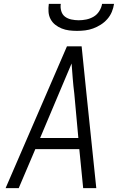

<svg xmlns="http://www.w3.org/2000/svg" viewBox="-20 -975 640 995"><path d="M9 0 327 -735H403L428 -490L479 0H411L391 -202H163L77 0ZM188 -260H386L365 -490Q360 -529 357 -568Q354 -607 351 -646Q334 -607 318 -568Q302 -529 285 -490ZM379 -815Q358 -815 338 -817.5Q318 -820 299.5 -827.5Q281 -835 266 -847Q251 -859 242 -876Q233 -893 231.5 -913.5Q230 -934 233 -955H295Q292 -936 297.5 -917.5Q303 -899 317 -888.5Q331 -878 350 -874Q369 -870 388 -870Q407 -870 427 -874Q447 -878 465 -888.5Q483 -899 494.5 -917.5Q506 -936 509 -955H571Q568 -934 559.5 -913.5Q551 -893 536 -876Q521 -859 502 -847Q483 -835 462.5 -827.5Q442 -820 421 -817.5Q400 -815 379 -815Z"/></svg>

Font: Iosevka Light Extended
Style: Italic
Weight: 300
Width: 7
Italic angle: -9°
Monospace: yes
Designer: Belleve Invis
Foundry: Belleve Invis
Version: Version 32.5.0; ttfautohint (v1.8.4)